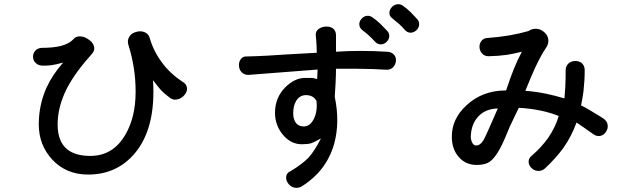

<svg xmlns="http://www.w3.org/2000/svg" viewBox="-20 -864 3040 916"><path d="M179.7 -635.7Q159.2 -634.8 147.5 -621.1Q136.7 -608.4 137.7 -590.8Q138.7 -574.2 150.4 -563.5Q163.1 -550.8 184.6 -550.8Q210 -550.8 223.6 -552.7Q246.1 -555.7 281.2 -565.4Q229.5 -506.8 201.2 -444.3Q165 -362.3 165 -270.5Q165 -171.9 229.5 -102.5Q295.9 -31.2 400.4 -31.2Q539.1 -31.2 625 -134.8Q724.6 -255.9 710 -481.4Q737.3 -445.3 751 -430.7Q764.6 -417 793 -395.5Q809.6 -384.8 829.1 -390.6Q847.7 -395.5 860.4 -411.1Q874 -427.7 872.1 -444.3Q870.1 -463.9 849.6 -474.6Q792 -512.7 752.9 -565.4Q711.9 -620.1 693.4 -685.5Q686.5 -705.1 666 -711.9Q647.5 -717.8 627 -710.9Q606.4 -705.1 596.7 -688.5Q585 -669.9 593.8 -645.5Q610.4 -591.8 618.2 -541Q627 -486.3 627 -426.8Q627 -304.7 578.1 -221.7Q520.5 -121.1 412.1 -120.1Q338.9 -120.1 299.8 -152.3Q254.9 -189.5 254.9 -270.5Q254.9 -355.5 299.8 -443.4Q338.9 -518.6 418.9 -607.4Q434.6 -625 427.7 -645.5Q421.9 -663.1 402.3 -675.8Q383.8 -689.5 363.3 -690.4Q340.8 -691.4 330.1 -676.8Q310.5 -655.3 269.5 -644.5Q232.4 -635.7 179.7 -635.7Z M1160.2 -594.7Q1139.6 -596.7 1128.9 -582Q1119.1 -569.3 1120.1 -550.8Q1121.1 -531.2 1132.8 -519.5Q1145.5 -505.9 1167 -506.8L1495.1 -532.2L1493.2 -486.3Q1480.5 -491.2 1468.8 -492.2Q1460 -492.2 1434.6 -492.2Q1386.7 -492.2 1341.8 -448.2Q1292 -398.4 1292 -326.2Q1292 -266.6 1329.1 -221.7Q1367.2 -175.8 1419.9 -175.8Q1449.2 -175.8 1464.8 -180.7Q1476.6 -184.6 1508.8 -202.1H1510.7Q1479.5 -142.6 1453.1 -113.3Q1422.9 -81.1 1365.2 -46.9Q1348.6 -40 1345.7 -23.4Q1342.8 -7.8 1352.5 7.8Q1362.3 23.4 1377.9 29.3Q1396.5 36.1 1416 27.3Q1537.1 -46.9 1574.2 -177.7Q1602.5 -280.3 1577.1 -402.3Q1579.1 -432.6 1581.1 -469.7Q1583 -509.8 1583 -536.1Q1629.9 -536.1 1677.7 -536.1Q1771.5 -535.2 1825.2 -531.2Q1843.8 -531.2 1856.4 -543.9Q1867.2 -556.6 1869.1 -574.2Q1870.1 -591.8 1859.4 -603.5Q1846.7 -617.2 1825.2 -617.2Q1768.6 -621.1 1699.2 -621.1Q1635.7 -621.1 1583 -617.2V-696.3Q1583 -716.8 1568.4 -728.5Q1554.7 -738.3 1534.2 -737.3Q1514.6 -736.3 1500 -725.6Q1485.4 -714.8 1486.3 -696.3Q1489.3 -670.9 1490.2 -645.5Q1490.2 -630.9 1491.2 -612.3L1350.6 -604.5Q1289.1 -600.6 1257.8 -598.6Q1205.1 -595.7 1160.2 -594.7ZM1490.2 -382.8Q1495.1 -333 1477.5 -296.9Q1459 -260.7 1429.7 -260.7Q1406.2 -260.7 1392.6 -276.4Q1378.9 -293.9 1378.9 -324.2Q1378.9 -359.4 1393.6 -383.8Q1410.2 -410.2 1440.4 -410.2Q1457 -410.2 1469.7 -403.3Q1480.5 -397.5 1490.2 -382.8ZM1756.8 -781.2Q1743.2 -791 1727.5 -788.1Q1713.9 -785.2 1704.1 -773.4Q1693.4 -761.7 1694.3 -747.1Q1694.3 -732.4 1708 -720.7Q1726.6 -707 1742.2 -692.4Q1754.9 -680.7 1768.6 -666Q1780.3 -652.3 1796.9 -652.3Q1811.5 -652.3 1823.2 -663.1Q1835 -673.8 1836.9 -688.5Q1838.9 -705.1 1827.1 -716.8Q1809.6 -735.4 1794.9 -750Q1774.4 -769.5 1756.8 -781.2ZM1900.4 -837.9Q1886.7 -846.7 1871.1 -842.8Q1857.4 -839.8 1847.7 -828.1Q1837.9 -816.4 1837.9 -803.7Q1836.9 -788.1 1850.6 -777.3Q1873 -758.8 1884.8 -749Q1899.4 -735.4 1910.2 -722.7Q1922.9 -708 1938.5 -708Q1953.1 -708 1965.8 -718.8Q1977.5 -729.5 1979.5 -744.1Q1981.4 -760.7 1970.7 -772.5Q1954.1 -791 1938.5 -806.6Q1918 -826.2 1900.4 -837.9Z M2303.7 -682.6Q2286.1 -681.6 2276.4 -668Q2266.6 -655.3 2267.6 -638.7Q2268.6 -621.1 2279.3 -609.4Q2291 -595.7 2311.5 -595.7Q2358.4 -596.7 2399.4 -602.5Q2429.7 -607.4 2469.7 -617.2Q2448.2 -577.1 2430.7 -533.2Q2416 -497.1 2394.5 -432.6Q2281.2 -432.6 2205.1 -361.3Q2135.7 -296.9 2135.7 -213.9Q2134.8 -156.2 2166 -118.2Q2199.2 -77.1 2254.9 -77.1Q2296.9 -77.1 2319.3 -94.7Q2353.5 -121.1 2389.6 -206.1Q2397.5 -226.6 2412.1 -259.8Q2420.9 -279.3 2440.4 -319.3L2455.1 -349.6Q2510.7 -346.7 2561.5 -335.9Q2607.4 -326.2 2645.5 -310.5Q2629.9 -256.8 2595.7 -207Q2562.5 -160.2 2516.6 -121.1Q2501 -108.4 2502 -90.8Q2502.9 -75.2 2515.6 -62.5Q2528.3 -49.8 2544.9 -48.8Q2564.5 -46.9 2580.1 -60.5Q2632.8 -110.4 2667 -157.2Q2707 -213.9 2730.5 -279.3L2753.9 -263.7L2809.6 -224.6Q2826.2 -211.9 2844.7 -215.8Q2861.3 -219.7 2871.1 -235.4Q2881.8 -251 2878.9 -268.6Q2876 -287.1 2858.4 -298.8L2835 -313.5Q2807.6 -330.1 2793 -338.9Q2768.6 -353.5 2752 -361.3Q2757.8 -385.7 2763.7 -428.7Q2769.5 -479.5 2769.5 -529.3Q2769.5 -550.8 2754.9 -563.5Q2742.2 -573.2 2723.6 -573.2Q2705.1 -572.3 2692.4 -561.5Q2678.7 -548.8 2678.7 -529.3Q2678.7 -483.4 2676.8 -448.2Q2674.8 -425.8 2672.9 -394.5Q2630.9 -407.2 2585 -417Q2531.2 -427.7 2486.3 -430.7Q2510.7 -491.2 2532.2 -539.1Q2563.5 -605.5 2585 -635.7Q2598.6 -655.3 2595.7 -676.8Q2592.8 -696.3 2577.1 -710Q2562.5 -723.6 2542 -726.6Q2519.5 -728.5 2501 -715.8Q2464.8 -705.1 2411.1 -695.3Q2357.4 -686.5 2303.7 -682.6ZM2355.5 -346.7 2351.6 -338.9Q2299.8 -218.8 2287.1 -196.3Q2271.5 -169.9 2252 -169.9Q2237.3 -169.9 2230.5 -188.5Q2224.6 -203.1 2226.6 -220.7Q2229.5 -266.6 2253.9 -298.8Q2288.1 -344.7 2355.5 -346.7Z"/></svg>

Font: GungsuhChe
Style: Regular
Weight: 400
Monospace: yes
Version: Version 2.21